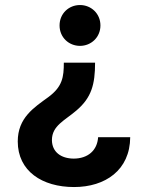

<svg xmlns="http://www.w3.org/2000/svg" viewBox="-20 -652 594 771"><path d="M361.8 -400.4H236.3C236.3 -342.8 231 -304.2 174.3 -262.2C116.7 -220.2 51.3 -179.2 51.3 -84C51.3 35.2 149.4 99.1 277.3 99.1C402.8 99.1 502 31.2 502.9 -101.1H374C370.6 -47.9 333 -15.1 275.4 -15.1C225.1 -15.6 189 -41.5 188.5 -89.4C188.5 -147.5 240.2 -168 287.1 -208.5C347.2 -259.8 361.8 -312.5 361.8 -400.4ZM219.2 -549.8C219.2 -502 256.3 -467.8 301.3 -467.8C345.7 -467.8 383.3 -502 383.3 -549.8C383.3 -597.7 345.7 -631.8 301.3 -631.8C256.3 -631.8 219.2 -597.7 219.2 -549.8Z"/></svg>

Font: Faust Sans Bold
Style: Regular
Weight: 700
Designer: Andreas Faust
Version: Version 1.003;Glyphs 3.1.2 (3151)